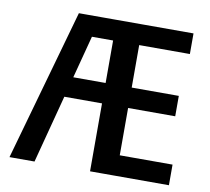

<svg xmlns="http://www.w3.org/2000/svg" viewBox="-79 -809 985 899"><g transform="rotate(10 413.0 -360.0)"><path d="M22 0 225 -720H330L141 0ZM405 0V-720H529V0ZM467 0V-98H780V0ZM201 -323V-420H753V-323ZM259 -622V-720H770V-622Z"/></g></svg>

Font: Instrument Sans SemiCondensed SemiBold
Style: Regular
Weight: 600
Width: 4
Designer: Rodrigo Fuenzalida
Foundry: fragTYPE
Version: Version 1.000;gftools[0.9.28]